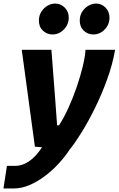

<svg xmlns="http://www.w3.org/2000/svg" viewBox="-52 -826 672 1081"><path d="M-32.5 235 -13 108H31Q61.5 108 88.5 95.2Q115.5 82.5 140 58.5Q164.5 34.5 186.5 0L341 15Q314.5 55.5 278.5 94.8Q242.5 134 200.5 165.5Q158.5 197 114 216Q69.5 235 26 235ZM144.5 0 70.5 -545.5H237.5L259.5 -257.5L269.5 -120.5H280.5Q308.5 -164 334.2 -220.8Q360 -277.5 380.5 -337.8Q401 -398 414 -452.2Q427 -506.5 429.5 -545.5H596Q582 -464 551.5 -379.8Q521 -295.5 483.2 -218.8Q445.5 -142 407.8 -81.2Q370 -20.5 341 15ZM243 -632Q212.5 -632 189.8 -653.2Q167 -674.5 167 -710.5Q167 -738.5 180.8 -760Q194.5 -781.5 215.5 -793.8Q236.5 -806 258.5 -806Q289.5 -806 312.2 -783.5Q335 -761 335 -727Q335 -688.5 307.8 -660.2Q280.5 -632 243 -632ZM473 -632Q442.5 -632 419.8 -653.2Q397 -674.5 397 -710.5Q397 -738.5 410.8 -760Q424.5 -781.5 445.8 -793.8Q467 -806 488.5 -806Q520 -806 542.2 -783.2Q564.5 -760.5 564.5 -727Q564.5 -688 537.5 -660Q510.5 -632 473 -632Z"/></svg>

Font: Spline Sans Mono
Style: Bold Italic
Weight: 700
Italic angle: -4°
Monospace: yes
Version: Version 1.004